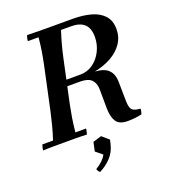

<svg xmlns="http://www.w3.org/2000/svg" viewBox="-173 -820 1043 1186"><g transform="rotate(-20 349.0 -227.5)"><path d="M648 -35Q647 -27 645.5 -18Q644 -9 640 0Q618 5 594.5 7.5Q571 10 549 10Q493 10 473 -20.5Q453 -51 452 -107L451 -235Q450 -276 427.5 -298Q405 -320 353 -320H209L218 -360H370Q416 -360 453 -386Q490 -412 512 -455.5Q534 -499 534 -549Q534 -606 505 -633Q476 -660 418 -660H352Q337 -614 327 -577Q317 -540 306 -490L246 -210Q238 -172 231 -129Q224 -86 219 -35H289Q289 -28 286.5 -17Q284 -6 281 2Q247 0 210 0Q173 0 138 0Q104 0 66.5 0Q29 0 -6 2Q-6 -6 -3.5 -17Q-1 -28 2 -35H72Q87 -80 98.5 -124.5Q110 -169 119 -210L179 -490Q188 -533 195 -575.5Q202 -618 206 -665H136Q136 -673 138.5 -684Q141 -695 144 -702Q178 -701 215.5 -700.5Q253 -700 287 -700H445Q510 -700 562.5 -685.5Q615 -671 645.5 -637.5Q676 -604 676 -549Q676 -496 648 -455Q620 -414 572 -387Q524 -360 461 -347Q523 -343 549.5 -315Q576 -287 577 -241L579 -107Q580 -66 593.5 -52Q607 -38 648 -35ZM360 41 405 80 398 109Q387 156 355 190.5Q323 225 279 247Q266 237 263 222Q288 207 306 190Q324 173 335 153L291 117L304 58Z"/></g></svg>

Font: Poltawski Nowy Medium
Style: Italic
Weight: 500
Italic angle: -12°
Version: Version 1.001;gftools[0.9.25]